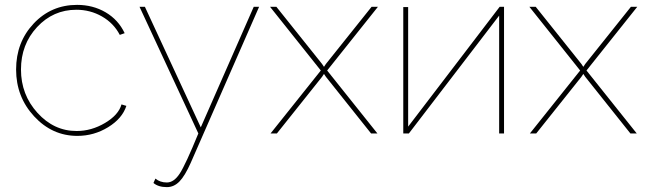

<svg xmlns="http://www.w3.org/2000/svg" viewBox="-20 -547 2652 787"><path d="M296 -527Q361 -527 413 -496.5Q465 -466 491 -411L471 -404Q446 -452 398 -479.5Q350 -507 293 -507Q198 -507 132 -436Q66 -365 66 -262Q66 -159 133.5 -84.5Q201 -10 294 -10Q355 -10 410.5 -43Q466 -76 478 -119L498 -113Q481 -61 423 -25.5Q365 10 297 10Q194 10 120 -70Q46 -150 46 -262Q46 -374 118 -450.5Q190 -527 296 -527Z M609 203 617 185Q636 201 664 201Q693 201 717 164Q741 127 793 0L552 -519H574L803 -25L1020 -519H1042L762 120Q738 174 715.5 197Q693 220 664 220Q629 220 609 203Z M1087 -519H1113L1300 -285L1308 -273L1316 -285L1503 -519H1529L1321 -258L1527 0H1501L1316 -232L1308 -244L1300 -232L1115 0H1089L1295 -258Z M1653 -518V-28L2028 -519H2046V0H2026V-483L1656 0H1633V-518Z M2150 -519H2176L2363 -285L2371 -273L2379 -285L2566 -519H2592L2384 -258L2590 0H2564L2379 -232L2371 -244L2363 -232L2178 0H2152L2358 -258Z"/></svg>

Font: Raleway
Style: Thin
Weight: 100
Designer: Matt McInerney, Pablo Impallari, Rodrigo Fuenzalida
Foundry: Matt McInerney, Pablo Impallari, Rodrigo Fuenzalida
Version: Version 3.000